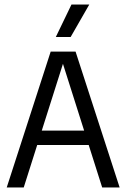

<svg xmlns="http://www.w3.org/2000/svg" viewBox="-20 -821 554 841"><path d="M9.5 0 202 -595H311L504 0H427.5L250 -559.5H261.5L84 0ZM108 -186 123.5 -249H388.5L404.5 -186ZM224.5 -659 293 -801H371L289.5 -659Z"/></svg>

Font: Encode Sans SC Condensed
Style: Regular
Weight: 400
Width: 3
Designer: Multiple Designers
Foundry: Impallari Type
Version: Version 3.002